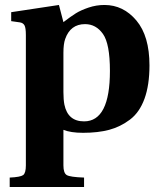

<svg xmlns="http://www.w3.org/2000/svg" viewBox="-20 -522 655 772"><path d="M19 192Q62 190 73 182Q84 174 84 143V-381Q84 -410 78.5 -420Q73 -430 60 -432L25 -437V-473L217 -502L235 -433Q265 -456 285 -468.5Q305 -481 336 -491.5Q367 -502 400 -502Q476 -502 528.5 -439.5Q581 -377 581 -259Q581 -180 561 -125Q541 -70 502.5 -41Q464 -12 419 0Q374 12 314 12Q264 12 235 0V143Q235 174 248.5 182Q262 190 318 192V230H19ZM235 -152Q235 -121 239 -101Q253 -34 318 -34Q422 -34 422 -237Q422 -346 394 -385.5Q366 -425 322 -425Q263 -425 242 -365Q235 -345 235 -310Z"/></svg>

Font: Heuristica
Style: Bold
Weight: 700
Version: Version 1.0.2